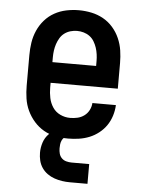

<svg xmlns="http://www.w3.org/2000/svg" viewBox="-53 -580 605 814"><g transform="rotate(5 250.0 -173.0)"><path d="M252 8Q225 8 198 3Q171 -2 147.5 -15.5Q124 -29 106 -49.5Q88 -70 76.5 -94.5Q65 -119 61 -146Q57 -173 57 -200V-330Q57 -357 61 -383.5Q65 -410 76 -435Q87 -460 105 -480.5Q123 -501 146.5 -514Q170 -527 196.5 -532.5Q223 -538 250 -538Q277 -538 303.5 -532.5Q330 -527 353.5 -514Q377 -501 395 -480.5Q413 -460 424 -435Q435 -410 439 -383.5Q443 -357 443 -330V-221H157V-200Q157 -178 161.5 -156.5Q166 -135 178 -117Q190 -99 210 -89.5Q230 -80 252 -80Q268 -80 283.5 -83.5Q299 -87 312 -96.5Q325 -106 332.5 -120.5Q340 -135 341 -151H441Q440 -128 433 -105.5Q426 -83 413 -64Q400 -45 381.5 -30.5Q363 -16 342 -7.5Q321 1 298 4.5Q275 8 252 8ZM343 -309V-330Q343 -344 341 -358.5Q339 -373 334.5 -386.5Q330 -400 322.5 -412.5Q315 -425 303.5 -433.5Q292 -442 278 -446Q264 -450 250 -450Q236 -450 222 -446Q208 -442 196.5 -433.5Q185 -425 177.5 -412.5Q170 -400 165.5 -386.5Q161 -373 159 -358.5Q157 -344 157 -330V-309ZM275 192Q258 192 241.5 189.5Q225 187 209 181.5Q193 176 179 166Q165 156 155.5 142Q146 128 142 111.5Q138 95 138 78Q138 56 145 34.5Q152 13 168 -3Q184 -19 206 -25.5Q228 -32 250 -32V0Q241 0 234.5 5.5Q228 11 224.5 19Q221 27 220 35.5Q219 44 219 52Q219 64 222 75Q225 86 233 94Q241 102 252.5 105Q264 108 275 108H350V192Z"/></g></svg>

Font: Iosevka Slab Semibold
Style: Regular
Weight: 600
Monospace: yes
Designer: Belleve Invis
Foundry: Belleve Invis
Version: Version 11.1.1; ttfautohint (v1.8.3)